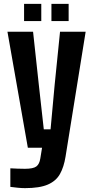

<svg xmlns="http://www.w3.org/2000/svg" viewBox="-20 -764 478 993"><path d="M109.5 209Q92.5 209 72 207Q51.5 205 33.5 202.5V106.5Q47.5 107.5 70.5 108.2Q93.5 109 109 109Q151.5 109 167.8 97Q184 85 188.5 55.5L197.5 0H124L18.5 -600H151L181 -323.5L206.5 -95H241.5L262.5 -323.5L290.5 -600H423L319 46Q310.5 99.5 290.2 135.8Q270 172 227.5 190.5Q185 209 109.5 209ZM246 -655V-744H335V-655ZM104.5 -655V-744H193.5V-655Z"/></svg>

Font: Big Shoulders
Style: Bold
Weight: 700
Designer: Patric King
Foundry: XO Type Co
Version: Version 2.002